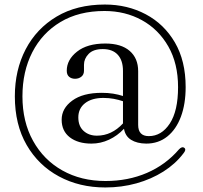

<svg xmlns="http://www.w3.org/2000/svg" viewBox="-20 -702 894 847"><path d="M636.5 -101.5Q692.5 -101.5 729 -157Q765.5 -212.5 765.5 -317.5Q765.5 -422 722.5 -497.2Q679.5 -572.5 606 -613Q532.5 -653.5 441 -653.5Q328 -653.5 247 -605Q166 -556.5 122.5 -471.5Q79 -386.5 79 -277Q79 -165 125.8 -80.8Q172.5 3.5 255.2 50Q338 96.5 445.5 96.5Q545 96.5 628 60.8Q711 25 769.5 -43Q783 -57.5 793.5 -49.5Q803 -41.5 788.5 -24.5Q754 21 700.8 54.8Q647.5 88.5 582 106.8Q516.5 125 444.5 125Q330.5 125 240 76.2Q149.5 27.5 97.5 -62.5Q45.5 -152.5 45.5 -277Q45.5 -393 93.2 -484.5Q141 -576 230 -629Q319 -682 442.5 -682Q542 -682 623 -639Q704 -596 751.5 -514.8Q799 -433.5 799 -318Q799 -243 778 -187Q757 -131 718 -99.8Q679 -68.5 625 -68.5Q584 -69 558.2 -85.2Q532.5 -101.5 527 -134Q498 -103 461 -85.8Q424 -68.5 383.5 -68.5Q324 -68.5 288 -96.2Q252 -124 252 -174Q252 -224 298.8 -258.2Q345.5 -292.5 429 -292.5Q456 -292.5 479.2 -288.8Q502.5 -285 522.5 -278.5V-389Q522.5 -435.5 499.5 -460.5Q476.5 -485.5 433.5 -485.5Q391.5 -485.5 371 -464.2Q350.5 -443 350.5 -416.5V-390Q350.5 -373 339 -363.8Q327.5 -354.5 311 -354.5Q295.5 -354.5 285 -363.2Q274.5 -372 274.5 -390Q274.5 -438.5 319.8 -474.2Q365 -510 444.5 -510Q514.5 -510 552 -477.5Q589.5 -445 589.5 -388V-151Q589.5 -101.5 636.5 -101.5ZM325.5 -184Q325.5 -145.5 348.8 -124.5Q372 -103.5 407.5 -103.5Q472.5 -103.5 522.5 -157.5V-255.5Q503 -262 481.8 -266Q460.5 -270 436 -270Q385 -270 355.2 -246.8Q325.5 -223.5 325.5 -184Z"/></svg>

Font: Fraunces 9pt S000 Light
Style: Regular
Weight: 300
Version: Version 1.000; ttfautohint (v1.8.3)